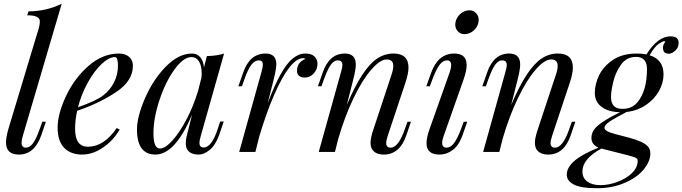

<svg xmlns="http://www.w3.org/2000/svg" viewBox="-20 -815 3661 1030"><path d="M95.7 -49.8Q95.7 -22.9 119.1 -22.9Q139.2 -22.9 156.7 -46.1Q174.3 -69.3 193.8 -125L207 -162.1H226.1L201.2 -88.9Q165 14.2 81.1 14.2Q12.2 14.2 12.2 -50.8Q12.2 -79.6 25.9 -126L189 -667Q193.8 -685.5 193.8 -700.2Q193.8 -733.4 126 -732.9L132.8 -753.9Q230 -754.9 311 -794.9L102.1 -85Q95.7 -63 95.7 -49.8Z M596.7 -508.8Q564.5 -508.8 524.9 -471.4Q485.4 -434.1 450.9 -371.8Q416.5 -309.6 398.4 -239.7Q497.1 -274.4 534.4 -303.7Q571.8 -333 592.3 -374.3Q612.8 -415.5 612.8 -462.2Q612.8 -508.8 596.7 -508.8ZM420.9 14.2Q358.9 14.2 324 -22.2Q289.1 -58.6 289.1 -130.6Q289.1 -202.6 333.5 -298.1Q377.9 -393.6 453.9 -460.7Q529.8 -527.8 618.7 -527.8Q650.9 -527.8 671.9 -510.7Q692.9 -493.7 692.9 -461.9Q692.9 -380.9 602.5 -320.8Q512.2 -260.7 394 -220.7Q382.8 -170.9 382.8 -124Q382.8 -27.8 451.7 -27.8Q537.1 -27.8 606 -127.9L622.1 -120.1Q576.7 -42.5 500.5 -4.9Q461.4 14.2 420.9 14.2Z M837.9 -18.1Q865.7 -18.1 904.5 -60.8Q943.4 -103.5 980.7 -174.8Q1018.1 -246.1 1042.5 -327.1L1061 -399.9Q1062 -415.5 1062 -421.9Q1062 -461.9 1047.6 -485.4Q1033.2 -508.8 1006.8 -508.8Q964.4 -508.8 916.3 -442.6Q868.2 -376.5 835.7 -278.8Q803.2 -181.2 803.2 -99.6Q803.2 -18.1 837.9 -18.1ZM813.5 14.2Q714.8 13.7 714.8 -120.1Q714.8 -188.5 758.1 -288.3Q801.3 -388.2 869.9 -458Q938.5 -527.8 1010.3 -527.8Q1036.6 -527.8 1054 -508.3Q1071.3 -488.8 1074.2 -453.1L1089.8 -514.2Q1145.5 -515.6 1182.1 -527.8L1057.1 -85.9Q1049.8 -59.6 1049.8 -48.8Q1049.8 -23.9 1072.3 -23.9Q1116.2 -23.9 1148.9 -126L1161.1 -163.1H1180.2L1155.3 -89.8Q1134.8 -34.2 1104 -10Q1073.2 14.2 1047.4 14.2Q1002 14.2 984.9 -12.2Q976.6 -26.9 976.6 -44.4Q976.6 -62 980 -77.9Q983.4 -93.8 987.3 -108.2Q991.2 -122.6 992.2 -127L1010.3 -199.7Q919.4 14.2 813.5 14.2Z M1617.7 -527.8Q1650.9 -527.8 1667 -512Q1683.1 -496.1 1683.1 -473.9Q1683.1 -451.7 1673.3 -435.1Q1651.9 -398.9 1612.8 -398.9Q1595.2 -398.9 1584.2 -408.4Q1573.2 -418 1573.2 -435.1Q1573.2 -480 1618.2 -499Q1614.3 -502.9 1606.9 -502.9Q1536.1 -502.9 1449.2 -302.7Q1408.2 -208 1371.1 -83.5L1350.1 0H1263.2L1382.8 -429.2Q1390.1 -454.1 1390.1 -468.3Q1390.1 -491.2 1368.4 -491.2Q1346.7 -491.2 1328.4 -467.5Q1310.1 -443.8 1291 -389.2L1277.8 -352.1H1258.8L1284.2 -424.8Q1319.3 -527.8 1404.8 -527.8Q1462.4 -527.8 1462.4 -469.7Q1462.4 -446.8 1448.2 -388.2L1416 -261.2Q1487.8 -452.1 1551.3 -502Q1584.5 -528.3 1617.7 -527.8Z M2038.6 14.2Q1993.7 14.2 1975.6 -15.1Q1967.8 -27.8 1967.8 -52Q1967.8 -76.2 1984.9 -126L2079.6 -412.1Q2089.8 -441.9 2089.8 -461.4Q2089.8 -496.1 2054.4 -496.1Q2019 -496.1 1970.7 -440.2Q1922.4 -384.3 1875.7 -286.6Q1829.1 -189 1794.4 -69.8L1776.9 0H1689.9L1809.6 -429.2Q1816.9 -453.1 1816.9 -466.8Q1816.9 -491.2 1791.5 -491.2Q1766.1 -491.2 1743.7 -450.2Q1731.9 -428.2 1717.8 -389.2L1704.6 -352.1H1685.5L1710.9 -424.8Q1746.1 -527.8 1829.6 -527.8Q1888.7 -527.8 1888.7 -468.8Q1888.7 -441.9 1875 -388.2L1840.3 -251.5Q1923.3 -448.2 2003.4 -501Q2043.9 -527.8 2090.8 -527.8Q2171.4 -527.8 2171.4 -452.6Q2171.4 -422.9 2156.7 -377L2059.6 -85Q2051.8 -61.5 2051.8 -47.4Q2051.8 -22.9 2075.7 -22.9Q2117.7 -22.9 2152.8 -125L2166 -162.1H2184.6L2159.7 -88.9Q2124.5 14.2 2038.6 14.2Z M2400.4 -465.8Q2400.4 -491.2 2378.2 -491.2Q2356 -491.2 2337.9 -467Q2319.8 -442.9 2299.8 -389.2L2285.6 -352.1H2267.1L2293 -424.8Q2330.1 -527.8 2417 -527.8Q2483.4 -527.8 2483.4 -465.3Q2483.4 -436 2466.8 -388.2L2359.9 -85Q2352.1 -63.5 2352.1 -48.3Q2352.1 -22.9 2376 -22.9Q2396.5 -22.9 2414.6 -45.7Q2432.6 -68.4 2454.1 -125L2467.8 -162.1H2486.8L2460.9 -88.9Q2441.4 -34.7 2408.7 -10.3Q2376 14.2 2337.9 14.2Q2268.1 14.2 2268.1 -46.9Q2268.1 -77.6 2285.6 -126L2393.1 -429.2Q2400.4 -451.2 2400.4 -465.8ZM2461.2 -749Q2478.5 -759.8 2499 -759.8Q2519.5 -759.8 2533.7 -744.9Q2547.9 -730 2547.9 -709Q2547.9 -688 2537.4 -670.7Q2526.9 -653.3 2509.3 -642.6Q2491.7 -631.8 2471.2 -631.8Q2450.7 -631.8 2436.5 -646.5Q2422.4 -661.1 2422.4 -681.9Q2422.4 -702.6 2433.1 -720.5Q2443.8 -738.3 2461.2 -749Z M2920.4 14.2Q2875.5 14.2 2857.4 -15.1Q2849.6 -27.8 2849.6 -52Q2849.6 -76.2 2866.7 -126L2961.4 -412.1Q2971.7 -441.9 2971.7 -461.4Q2971.7 -496.1 2936.3 -496.1Q2900.9 -496.1 2852.5 -440.2Q2804.2 -384.3 2757.6 -286.6Q2710.9 -189 2676.3 -69.8L2658.7 0H2571.8L2691.4 -429.2Q2698.7 -453.1 2698.7 -466.8Q2698.7 -491.2 2673.3 -491.2Q2647.9 -491.2 2625.5 -450.2Q2613.8 -428.2 2599.6 -389.2L2586.4 -352.1H2567.4L2592.8 -424.8Q2627.9 -527.8 2711.4 -527.8Q2770.5 -527.8 2770.5 -468.8Q2770.5 -441.9 2756.8 -388.2L2722.2 -251.5Q2805.2 -448.2 2885.3 -501Q2925.8 -527.8 2972.7 -527.8Q3053.2 -527.8 3053.2 -452.6Q3053.2 -422.9 3038.6 -377L2941.4 -85Q2933.6 -61.5 2933.6 -47.4Q2933.6 -22.9 2957.5 -22.9Q2999.5 -22.9 3034.7 -125L3047.9 -162.1H3066.4L3041.5 -88.9Q3006.3 14.2 2920.4 14.2Z M3104.5 105Q3104.5 140.1 3130.9 159.2Q3157.2 178.2 3201.4 178.2Q3245.6 178.2 3292.7 160.6Q3339.8 143.1 3370.4 113.3Q3400.9 83.5 3400.9 47.9Q3400.9 36.6 3391.1 31.7Q3381.3 26.9 3364.3 22.5Q3347.2 18.1 3340.8 16.1L3206.5 -18.1Q3104.5 36.6 3104.5 105ZM3257.8 -295.9Q3257.8 -231 3317.9 -231Q3369.1 -230.5 3398.9 -265.6Q3450.7 -326.2 3450.7 -444.8Q3450.7 -509.8 3391.6 -509.8Q3340.8 -509.8 3311 -467.5Q3281.2 -425.3 3269.5 -374.5Q3257.8 -323.7 3257.8 -295.9ZM3565.9 -526.9Q3536.6 -527.3 3536.6 -559.6Q3536.6 -576.2 3549.8 -591.8Q3547.9 -593.8 3541.7 -593.8Q3535.6 -593.8 3514.4 -580.3Q3493.2 -566.9 3464.8 -518.6Q3539.6 -495.6 3539.6 -416Q3539.6 -370.1 3514.6 -325.9Q3489.7 -281.7 3444.3 -251.2Q3398.9 -220.7 3341.3 -214.4Q3325.2 -205.6 3290.8 -187Q3256.3 -168.5 3239.5 -154.8Q3222.7 -141.1 3222.7 -128.9Q3222.7 -110.4 3282.7 -95.2L3355.5 -76.2Q3433.1 -55.2 3455.6 -29.3Q3469.2 -13.7 3468.8 9.8Q3468.8 48.8 3434.8 92Q3400.9 135.3 3333.5 165Q3266.1 194.8 3181.4 194.8Q3096.7 194.8 3058.6 175Q3020.5 155.3 3020.5 122.1Q3020.5 43.9 3190.9 -22.9Q3152.8 -39.1 3152.8 -75.2Q3152.8 -96.7 3164.6 -116.2Q3189 -155.8 3306.6 -212.9Q3243.7 -214.4 3207.3 -241.7Q3170.9 -269 3170.9 -316.4Q3170.9 -363.8 3194.3 -411.9Q3217.8 -460 3268.6 -493.9Q3319.3 -527.8 3396.5 -527.8Q3424.8 -527.8 3447.8 -522.9Q3508.3 -620.1 3577.6 -620.1Q3620.6 -620.1 3620.6 -585Q3620.6 -554.7 3592.3 -535.2Q3579.6 -526.4 3565.9 -526.9Z"/></svg>

Font: PlayfairDisplay-Italic
Style: Italic
Weight: 400
Italic angle: -14°
Designer: Claus Eggers Sørensen
Foundry: Claus Eggers Sørensen
Version: Version 1.002;PS 001.002;hotconv 1.0.70;makeotf.lib2.5.58329